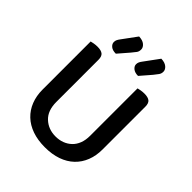

<svg xmlns="http://www.w3.org/2000/svg" viewBox="-230 -962 1112 1112"><g transform="rotate(45 326.5 -406.0)"><path d="M572 -213Q572 -162 555.5 -120Q539 -78 507.5 -48Q476 -18 430.5 -2Q385 14 326 14Q268 14 222.5 -2Q177 -18 145.5 -48Q114 -78 97.5 -120Q81 -162 81 -213V-607Q88 -609 102 -611.5Q116 -614 131 -614Q160 -614 174 -603Q188 -592 188 -564V-219Q188 -148 227.5 -111Q267 -74 326 -74Q356 -74 381 -83.5Q406 -93 425 -111Q444 -129 454.5 -156Q465 -183 465 -219V-607Q472 -609 486 -611.5Q500 -614 515 -614Q544 -614 558 -603Q572 -592 572 -564ZM259 -826Q289 -825 305 -811.5Q321 -798 321 -781Q321 -764 313 -753.5Q305 -743 291 -726L234 -660Q207 -660 192.5 -672Q178 -684 178 -700Q178 -710 182 -718.5Q186 -727 193 -736ZM441 -826Q471 -825 487 -811.5Q503 -798 503 -781Q503 -766 495 -754.5Q487 -743 473 -726L416 -660Q390 -660 375 -672Q360 -684 360 -700Q360 -710 364 -718.5Q368 -727 375 -736Z"/></g></svg>

Font: Baloo Tammudu 2 Medium
Style: Regular
Weight: 500
Designer: Maithili Shingre, Omkar Shende and Ek Type
Foundry: Ek Type
Version: Version 1.640;hotconv 1.0.111;makeotfexe 2.5.65597; ttfautoh